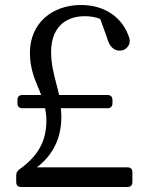

<svg xmlns="http://www.w3.org/2000/svg" viewBox="-20 -743 594 770"><path d="M50 -342V-329C50 -316 57 -309 70 -309H161C164 -293 166 -277 166 -260C166 -179 135 -119 58 -64C49 -57 45 -50 45 -40V-13C45 0 52 7 65 7H491C504 7 511 0 511 -13V-52C511 -65 504 -72 491 -72H128C192 -121 226 -188 226 -274C226 -286 225 -298 224 -309H411C424 -309 431 -316 431 -329V-342C431 -355 424 -362 411 -362H217C213 -380 209 -396 205 -410C195 -450 185 -487 185 -535C185 -624 234 -678 320 -678C341 -678 363 -675 382 -667L408 -595C419 -553 439 -540 460 -540C476 -540 488 -547 497 -563C501 -572 501 -580 499 -589C474 -671 402 -723 305 -723C189 -723 100 -650 100 -531C100 -473 117 -430 133 -392C138 -381 142 -371 145 -362H70C57 -362 50 -355 50 -342Z"/></svg>

Font: 寒蝉锦书宋 Text
Style: Regular
Weight: 400
Designer: 寒蝉锦书宋{Warren} 思源宋体{Ryoko NISHIZUKA 西塚涼子 (kana & ideographs); Frank Grießhammer (Latin, Greek & Cyrillic); Wenlong ZHANG 
Foundry: Adobe & ChillType
Version: Version 2.000;Glyphs 3.1.1 (3135)